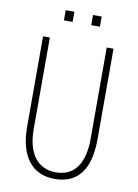

<svg xmlns="http://www.w3.org/2000/svg" viewBox="-95 -932 721 1004"><g transform="rotate(10 265.0 -429.5)"><path d="M171 -815H217V-869H171ZM316 -815H362V-869H316ZM267 10C389 10 452 -73 452 -234V-714H416V-229C416 -97 364 -25 267 -25C170 -25 114 -98 114 -228V-714H78V-234C78 -78 145 10 267 10Z"/></g></svg>

Font: Kathrein 37 Thin Condensed
Style: Regular
Weight: 250
Width: 3
Designer: Lazydogs Typefoundry, based on Open Sans by Ascender Corporation
Foundry: Lazydogs Typefoundry
Version: Version 1.003;PS 001.003;hotconv 1.0.88;makeotf.lib2.5.64775